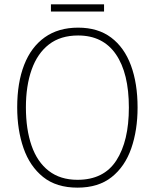

<svg xmlns="http://www.w3.org/2000/svg" viewBox="-20 -852 711 882"><path d="M612 -358Q612 -254 583 -170.5Q554 -87 493 -38.5Q432 10 336 10Q239 10 178 -39Q117 -88 88 -171.5Q59 -255 59 -359Q59 -472 91 -554Q123 -636 185.5 -680.5Q248 -725 339 -725Q430 -725 490.5 -679.5Q551 -634 581.5 -551.5Q612 -469 612 -358ZM99 -359Q99 -258 125 -183Q151 -108 204 -67Q257 -26 336 -26Q457 -26 514.5 -115Q572 -204 572 -358Q572 -516 512.5 -602.5Q453 -689 339 -689Q258 -689 205 -648Q152 -607 125.5 -532.5Q99 -458 99 -359ZM458 -832V-799H214V-832Z"/></svg>

Font: Noto Sans Lao Looped SemiCondensed ExtraLight
Style: Regular
Weight: 200
Width: 4
Designer: Mark Frömberg, Ben Mitchell
Foundry: The Fontpad Ltd
Version: Version 1.002; ttfautohint (v1.8.4.7-5d5b)